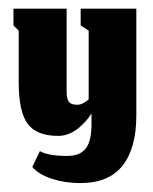

<svg xmlns="http://www.w3.org/2000/svg" viewBox="-20 -303 350 438"><path d="M162.7 114.7Q228.3 114.7 259.7 74.7Q291 34.7 291 -39V-283.3H164V-245L182.3 -233V-76.3Q177.7 -72.3 173.5 -69.7Q169.3 -67 165 -65.5Q160.7 -64 156.3 -64Q141.7 -64 136.8 -71.2Q132 -78.3 132 -93.7V-283.3H10.7V-245L22.7 -233V-114.7Q22.7 -48.7 43 -20.8Q63.3 7 113 7Q126 7 138.5 1.7Q151 -3.7 159.7 -11.2Q168.3 -18.7 175.2 -26.2Q182 -33.7 185.3 -39L188.7 -44.3V-15.7Q188.3 4.3 184.3 18Q180.3 31.7 172.7 39.2Q165 46.7 155.3 49.7Q145.7 52.7 132.3 52.7Q90.3 52.7 71 41.7L53.7 77.7Q67.7 94.7 98 104.7Q128.3 114.7 162.7 114.7Z"/></svg>

Font: Jomhuria
Style: Regular
Weight: 400
Designer: Arabic design by Kourosh Beigpour, Latin design by Eben Sorkin, engineering by Lasse Fister and Khaled Hosney
Version: Version 1.0000